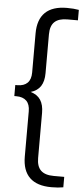

<svg xmlns="http://www.w3.org/2000/svg" viewBox="-67 -853 481 1118"><g transform="rotate(5 174.0 -294.0)"><path d="M109.5 -312Q149 -301 167.8 -272.2Q186.5 -243.5 186.5 -196.5V67.5Q186.5 117 211 140.2Q235.5 163.5 286 163.5H347.5V224.5Q318.5 230 278 230Q194 230 151.2 188.8Q108.5 147.5 108.5 66V-199Q108.5 -239.5 88 -259.8Q67.5 -280 28.5 -280H17V-344.5H28.5Q67.5 -344.5 88 -364.8Q108.5 -385 108.5 -425.5V-654Q108.5 -735.5 151.2 -776.8Q194 -818 278 -818Q318.5 -818 347.5 -812.5V-751.5H286Q235.5 -751.5 211 -728.2Q186.5 -705 186.5 -655.5V-428Q186.5 -381 167.8 -352.2Q149 -323.5 109.5 -312Z"/></g></svg>

Font: Encode Sans Semi Condensed
Style: Regular
Weight: 400
Width: 4
Designer: Multiple Designers
Foundry: Impallari Type
Version: Version 2.000